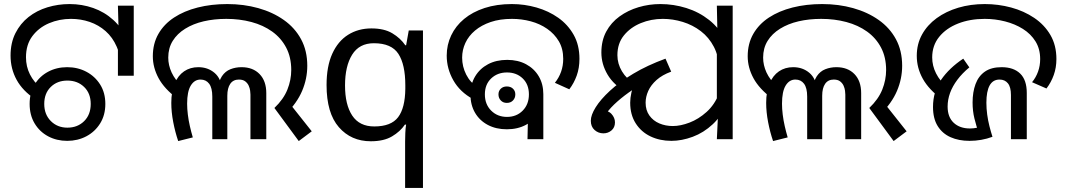

<svg xmlns="http://www.w3.org/2000/svg" viewBox="-20 -686 5257 946"><path d="M153 -198Q92 -238 62 -292.5Q32 -347 32 -412Q32 -475 56 -522.5Q80 -570 120.5 -602Q161 -634 213.5 -650Q266 -666 323 -666Q384 -666 439.5 -646.5Q495 -627 538.5 -587.5Q582 -548 607 -488.5Q632 -429 632 -348H575Q575 -410 555 -456Q535 -502 500.5 -532.5Q466 -563 422 -578Q378 -593 330 -593Q272 -593 221.5 -571.5Q171 -550 139.5 -508Q108 -466 108 -404Q108 -358 127.5 -319.5Q147 -281 181 -254L153 -198ZM561 -475 565 -513 561 -658H639V-313H561ZM311 8Q259 8 217 -14.5Q175 -37 150.5 -78Q126 -119 126 -174Q126 -229 150.5 -269.5Q175 -310 217 -332.5Q259 -355 311 -355Q363 -355 405.5 -332.5Q448 -310 473.5 -269.5Q499 -229 499 -174Q499 -119 473.5 -78Q448 -37 405.5 -14.5Q363 8 311 8ZM312 -57Q362 -57 394.5 -89Q427 -121 427 -174Q427 -226 394.5 -257.5Q362 -289 312 -289Q262 -289 230 -257.5Q198 -226 198 -174Q198 -122 230.5 -89.5Q263 -57 312 -57Z M1332 -154Q1377 -197 1396 -244.5Q1415 -292 1415 -341Q1415 -404 1390 -451.5Q1365 -499 1321 -530.5Q1277 -562 1219 -577.5Q1161 -593 1095 -593Q1035 -593 983.5 -581Q932 -569 892.5 -544.5Q853 -520 831 -484.5Q809 -449 809 -402Q809 -365 825.5 -329Q842 -293 879 -258L853 -201Q790 -248 761.5 -300.5Q733 -353 733 -409Q733 -471 760.5 -519Q788 -567 837.5 -599.5Q887 -632 954 -649Q1021 -666 1100 -666Q1181 -666 1252.5 -646Q1324 -626 1378.5 -587.5Q1433 -549 1463.5 -492.5Q1494 -436 1494 -362Q1494 -298 1468.5 -238Q1443 -178 1387 -123L1401 -184L1516 -39L1452 9ZM858 9Q843 -35 833.5 -84.5Q824 -134 824 -179Q824 -235 840.5 -274.5Q857 -314 887 -334.5Q917 -355 957 -355Q1004 -355 1037 -327Q1070 -299 1075 -243H1053Q1057 -286 1073.5 -310.5Q1090 -335 1115.5 -345Q1141 -355 1170 -355Q1226 -355 1259 -321Q1292 -287 1292 -227V0H1214V-220Q1214 -227 1212.5 -239Q1211 -251 1205.5 -263.5Q1200 -276 1188.5 -285Q1177 -294 1157 -294Q1129 -294 1114.5 -273Q1100 -252 1100 -214V0H1026V-210Q1026 -253 1010.5 -273.5Q995 -294 968 -294Q938 -294 920 -264.5Q902 -235 902 -175Q902 -150 905.5 -121.5Q909 -93 915.5 -64.5Q922 -36 930 -9L858 9Z M1976 11Q1976 -7 1977 -31Q1978 -55 1981 -72H1975Q1952 -38 1911.5 -14Q1871 10 1807 10Q1710 10 1649.5 -59.5Q1589 -129 1589 -267Q1589 -359 1617 -421Q1645 -483 1695 -514.5Q1745 -546 1810 -546Q1873 -546 1913 -522Q1953 -498 1977 -463H1981L1994 -536H2064V240H1976ZM1824 -63Q1907 -63 1941.5 -108.5Q1976 -154 1977 -248V-266Q1977 -368 1943 -420.5Q1909 -473 1822 -473Q1750 -473 1715 -416.5Q1680 -360 1680 -265Q1680 -170 1715.5 -116.5Q1751 -63 1824 -63Z M2310 -198Q2246 -233 2213.5 -290.5Q2181 -348 2181 -412Q2181 -465 2203 -511.5Q2225 -558 2266.5 -592.5Q2308 -627 2367.5 -646.5Q2427 -666 2502 -666Q2564 -666 2623.5 -649Q2683 -632 2730.5 -598.5Q2778 -565 2806.5 -514.5Q2835 -464 2835 -396Q2835 -351 2821.5 -313.5Q2808 -276 2785 -246L2714 -278Q2734 -303 2744.5 -332.5Q2755 -362 2755 -396Q2755 -446 2733.5 -482.5Q2712 -519 2676 -544Q2640 -569 2595 -581Q2550 -593 2503 -593Q2443 -593 2397.5 -577.5Q2352 -562 2320.5 -535.5Q2289 -509 2273 -474.5Q2257 -440 2257 -402Q2257 -358 2277 -318.5Q2297 -279 2334 -256L2310 -198ZM2477 -49Q2424 -49 2383.5 -70.5Q2343 -92 2320.5 -130.5Q2298 -169 2298 -220Q2298 -271 2321 -309.5Q2344 -348 2384.5 -369.5Q2425 -391 2479 -391Q2532 -391 2572 -369.5Q2612 -348 2634.5 -310Q2657 -272 2657 -222Q2657 -171 2634.5 -132Q2612 -93 2571.5 -71Q2531 -49 2477 -49ZM2478 -110Q2525 -110 2555.5 -141Q2586 -172 2586 -221Q2586 -270 2555.5 -299.5Q2525 -329 2478 -329Q2431 -329 2400 -299.5Q2369 -270 2369 -221Q2369 -172 2400 -141Q2431 -110 2478 -110ZM2477 -179Q2459 -179 2447.5 -191Q2436 -203 2436 -221Q2436 -238 2447.5 -249Q2459 -260 2477 -260Q2496 -260 2507.5 -249Q2519 -238 2519 -221Q2519 -203 2507.5 -191Q2496 -179 2477 -179ZM2583 -187 2657 -222V0H2579Z M3288 8Q3231 8 3185 -14Q3139 -36 3112 -78.5Q3085 -121 3085 -180Q3085 -203 3091 -230Q3097 -257 3114.5 -285.5Q3132 -314 3166 -340Q3200 -366 3255 -386L3276 -336Q3233 -321 3187 -297Q3141 -273 3098.5 -244.5Q3056 -216 3022 -186Q2988 -156 2968 -128Q2948 -100 2948 -78L2934 -144Q2975 -144 2992.5 -125Q3010 -106 3010 -83Q3010 -58 2993 -43.5Q2976 -29 2953 -29Q2928 -29 2909.5 -45.5Q2891 -62 2891 -91Q2891 -119 2915 -157.5Q2939 -196 2985.5 -239Q3032 -282 3100.5 -323Q3169 -364 3259 -397L3287 -333Q3243 -317 3215 -292Q3187 -267 3174 -238Q3161 -209 3161 -180Q3161 -143 3179.5 -117Q3198 -91 3228.5 -78Q3259 -65 3295 -65Q3333 -65 3377.5 -82Q3422 -99 3461.5 -134.5Q3501 -170 3522 -224L3561 -180Q3537 -116 3492 -74Q3447 -32 3393 -12Q3339 8 3288 8ZM3064 -234Q3004 -267 2973.5 -318.5Q2943 -370 2943 -427Q2943 -486 2967 -530.5Q2991 -575 3032.5 -605Q3074 -635 3126 -650.5Q3178 -666 3234 -666Q3299 -666 3361.5 -646.5Q3424 -627 3474 -587.5Q3524 -548 3553.5 -488Q3583 -428 3583 -347L3522 -345Q3522 -408 3497.5 -455Q3473 -502 3433 -532.5Q3393 -563 3344 -578Q3295 -593 3246 -593Q3188 -593 3137 -572Q3086 -551 3054 -511.5Q3022 -472 3022 -414Q3022 -372 3044.5 -334.5Q3067 -297 3107 -273L3064 -234ZM3517 -106 3512 -144V-471L3515 -511L3512 -658H3590V0H3512Z M4263 -154Q4308 -197 4327 -244.5Q4346 -292 4346 -341Q4346 -404 4321 -451.5Q4296 -499 4252 -530.5Q4208 -562 4150 -577.5Q4092 -593 4026 -593Q3966 -593 3914.5 -581Q3863 -569 3823.5 -544.5Q3784 -520 3762 -484.5Q3740 -449 3740 -402Q3740 -365 3756.5 -329Q3773 -293 3810 -258L3784 -201Q3721 -248 3692.5 -300.5Q3664 -353 3664 -409Q3664 -471 3691.5 -519Q3719 -567 3768.5 -599.5Q3818 -632 3885 -649Q3952 -666 4031 -666Q4112 -666 4183.5 -646Q4255 -626 4309.5 -587.5Q4364 -549 4394.5 -492.5Q4425 -436 4425 -362Q4425 -298 4399.5 -238Q4374 -178 4318 -123L4332 -184L4447 -39L4383 9ZM3789 9Q3774 -35 3764.5 -84.5Q3755 -134 3755 -179Q3755 -235 3771.5 -274.5Q3788 -314 3818 -334.5Q3848 -355 3888 -355Q3935 -355 3968 -327Q4001 -299 4006 -243H3984Q3988 -286 4004.5 -310.5Q4021 -335 4046.5 -345Q4072 -355 4101 -355Q4157 -355 4190 -321Q4223 -287 4223 -227V0H4145V-220Q4145 -227 4143.5 -239Q4142 -251 4136.5 -263.5Q4131 -276 4119.5 -285Q4108 -294 4088 -294Q4060 -294 4045.5 -273Q4031 -252 4031 -214V0H3957V-210Q3957 -253 3941.5 -273.5Q3926 -294 3899 -294Q3869 -294 3851 -264.5Q3833 -235 3833 -175Q3833 -150 3836.5 -121.5Q3840 -93 3846.5 -64.5Q3853 -36 3861 -9L3789 9Z M4757 8Q4704 8 4663.5 -10Q4623 -28 4600 -65Q4577 -102 4577 -159Q4577 -235 4617 -293Q4657 -351 4726 -397L4756 -354Q4721 -325 4697 -293Q4673 -261 4661 -228Q4649 -195 4649 -161Q4649 -109 4679 -81Q4709 -53 4759 -53Q4776 -53 4793 -56.5Q4810 -60 4826 -69L4804 -25Q4790 -66 4781 -102.5Q4772 -139 4772 -181Q4772 -232 4786.5 -271.5Q4801 -311 4832.5 -333Q4864 -355 4915 -355Q4974 -355 5006.5 -323.5Q5039 -292 5039 -228V0H4961V-218Q4961 -257 4946 -275.5Q4931 -294 4905 -294Q4872 -294 4856 -265Q4840 -236 4840 -180Q4840 -151 4844 -121.5Q4848 -92 4855 -64.5Q4862 -37 4870 -12Q4843 -2 4814.5 3Q4786 8 4757 8ZM4621 -197Q4557 -244 4527 -297.5Q4497 -351 4497 -411Q4497 -469 4523 -516Q4549 -563 4595 -596.5Q4641 -630 4701.5 -648Q4762 -666 4832 -666Q4899 -666 4962 -649Q5025 -632 5075.5 -598Q5126 -564 5155.5 -513.5Q5185 -463 5185 -395Q5185 -353 5172 -316.5Q5159 -280 5136 -250L5065 -281Q5084 -304 5094.5 -333Q5105 -362 5105 -395Q5105 -445 5082 -482Q5059 -519 5020 -543.5Q4981 -568 4932 -580.5Q4883 -593 4832 -593Q4759 -593 4700.5 -570Q4642 -547 4607.5 -504.5Q4573 -462 4573 -403Q4573 -362 4592 -324.5Q4611 -287 4648 -254L4621 -197Z"/></svg>

Font: hexoriya15
Style: Book
Weight: 400
Designer: Jelle Bosma - Monotype Design Team
Foundry: Monotype Imaging Inc.
Version: Version 2.003